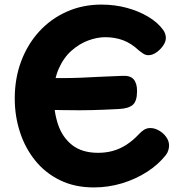

<svg xmlns="http://www.w3.org/2000/svg" viewBox="-20 -792 792 832"><path d="M386.6 20.2Q304.1 20.2 240.2 -11Q176.3 -42.2 132.8 -96.1Q89.2 -149.9 66.6 -219.3Q43.9 -288.8 43.9 -365.2Q43.9 -452.3 71.8 -526.7Q99.8 -601 150.2 -655.9Q200.6 -710.8 269.3 -741.4Q338.1 -772.1 419.6 -772.1Q477.2 -772.1 529.2 -758.1Q581.2 -744 622.3 -719.5Q663.4 -695 687 -662.4Q692.9 -654.4 695.8 -645.2Q698.7 -636 698.7 -627.7Q698.7 -610.7 686.3 -593.3Q674 -575.9 656.8 -564.3Q639.7 -552.8 623.9 -552.8Q610.7 -552.8 600.2 -560Q589.7 -567.2 583.2 -572.2Q548.7 -604.7 513.2 -617.7Q477.8 -630.8 435.8 -630.8Q401.1 -630.8 362.8 -616.8Q324.4 -602.8 290.2 -572.7Q255.9 -542.6 234.4 -494.1Q212.9 -445.7 212.9 -376.8Q212.9 -308.3 231.7 -252.3Q250.6 -196.2 293.2 -163Q335.8 -129.8 405.4 -129.8Q439.2 -129.8 469.5 -138.2Q499.8 -146.7 528.1 -164.9Q556.4 -183.2 581.9 -210.6Q593.4 -223.1 605.2 -230.2Q617 -237.2 631.4 -237.2Q650 -237.2 668.9 -226.4Q687.9 -215.7 700.2 -198.4Q712.6 -181.1 712.6 -161.6Q712.6 -153 709.7 -142Q706.8 -131 698.8 -120.4Q666.6 -79.1 617.3 -47.4Q568.1 -15.7 508.7 2.3Q449.2 20.2 386.6 20.2ZM147.4 -316.7Q119.3 -317.4 107.1 -333.2Q94.8 -348.9 94.8 -380.3Q94.8 -456 148.4 -454.4Q206.4 -453.4 249 -453.6Q291.6 -453.7 329.3 -455.2Q367 -456.7 409.8 -459.1Q452.6 -461.4 511 -463.4Q544.2 -465.2 559.1 -448.3Q573.9 -431.4 573.9 -397.4Q573.9 -353.6 555.3 -337.6Q536.7 -321.6 495.1 -319.6Q458.4 -317.6 431.1 -316.6Q403.8 -315.6 379 -314.9Q354.2 -314.3 324.1 -314.2Q293.9 -314.1 251.8 -314.9Q209.7 -315.7 147.4 -316.7Z"/></svg>

Font: Playpen Sans
Style: Regular
Weight: 400
Designer: Laura Meseguer, Veronika Burian, José Scaglione, Kostas Bartsokas, Vera Evstafieva, Tom Grace, Yorlmar Campos
Foundry: TypeTogether
Version: Version 2.000